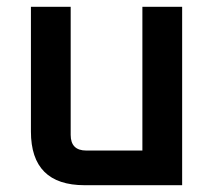

<svg xmlns="http://www.w3.org/2000/svg" viewBox="-20 -545 631 565"><path d="M71 -158V-525H188V-148Q188 -102 234 -102H399V-525H516V0H229Q71 0 71 -158Z"/></svg>

Font: Oxanium ExtraLight SemiBold
Style: Regular
Weight: 600
Version: Version 2.000